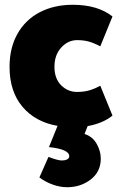

<svg xmlns="http://www.w3.org/2000/svg" viewBox="-20 -522 497 804"><path d="M347 6 334 39Q368 50 385 80.5Q402 111 402 142Q402 197 360 229.5Q318 262 261 262Q232 262 201 251Q170 240 145 221L183 135Q222 150 239 150Q252 150 261 145.5Q270 141 270 132Q270 103 185 94L221 5Q128 -11 74 -75Q20 -139 20 -242Q20 -322 53.5 -381Q87 -440 147 -471Q207 -502 285 -502Q389 -502 451 -453L400 -328Q371 -343 350 -348.5Q329 -354 303 -354Q265 -354 236.5 -323Q208 -292 208 -242Q208 -193 236 -165Q264 -137 303 -137Q328 -137 350 -142.5Q372 -148 400 -163L451 -38Q410 -5 347 6Z"/></svg>

Font: Catamaran
Style: Regular
Weight: 900
Designer: Pria Ravichandran
Version: Version 1.001;PS 001.000;hotconv 1.0.70;makeotf.lib2.5.58329